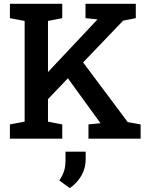

<svg xmlns="http://www.w3.org/2000/svg" viewBox="-20 -731 786 1012"><path d="M32.2 0V-75.2L109.9 -89.8V-620.6L32.2 -635.3V-710.9H308.1V-635.3L232.9 -620.6V-351.1L492.2 -627L493.7 -628.9L430.7 -635.3V-710.9H695.8V-635.3L628.9 -622.1L418 -401.9L653.3 -87.4L721.2 -75.2V0H446.3V-75.2L509.3 -81.5V-82L337.9 -318.4L232.9 -208.5V-89.8L308.1 -75.2V0ZM348.1 260.7 292.5 220.2Q309.1 196.3 317.1 172.1Q325.2 147.9 325.2 113.8V68.4H431.6V109.4Q431.6 154.8 409.7 193.6Q387.7 232.4 348.1 260.7Z"/></svg>

Font: Roboto Slab Medium
Style: Regular
Weight: 500
Designer: Google
Version: Version 2.001; ttfautohint (v1.8.3)